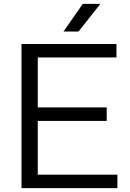

<svg xmlns="http://www.w3.org/2000/svg" viewBox="-20 -966 666 986"><path d="M90.5 0V-740H578V-671H174V-414.5H528V-345H174V-69H583V0ZM306 -804 405 -946H495.5L383 -804Z"/></svg>

Font: Encode Sans SemiExpanded SemiExpanded
Style: Regular
Weight: 400
Width: 6
Designer: Multiple Designers
Foundry: Impallari Type
Version: Version 3.000; ttfautohint (v1.8.3) -l 8 -r 50 -G 200 -x 14 